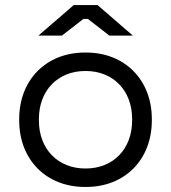

<svg xmlns="http://www.w3.org/2000/svg" viewBox="-20 -734 677 760"><path d="M506 -593 366 -714H272L132 -593H225L310 -659H328L413 -593ZM316 6H321C474 6 581 -102 581 -257V-263C581 -418 474 -526 321 -526H316C163 -526 56 -418 56 -263V-257C56 -102 163 6 316 6ZM318 -67C209 -67 134 -144 134 -257V-263C134 -376 209 -453 318 -453H319C428 -453 503 -376 503 -263V-257C503 -144 428 -67 319 -67Z"/></svg>

Font: Fixel Display Regular
Style: Regular
Weight: 400
Designer: AlfaBravo + MacPaw
Foundry: Kyrylo Tkachov, Marchela Mozhyna, Serhii Makarenko, Maria Weinstein, Zakhar Kryvoshyya
Version: Version 1.211